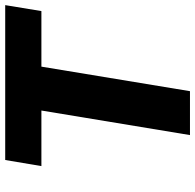

<svg xmlns="http://www.w3.org/2000/svg" viewBox="-26 -742 768 756"><g transform="rotate(-90 358.0 -364.0)"><path d="M82 -585 106 -727.5H715.8L692.4 -585H473.6L377 0H204.1L300.8 -585Z"/></g></svg>

Font: Inter 18pt ExtraBold
Style: Italic
Weight: 800
Italic angle: -9.3988°
Designer: Rasmus Andersson
Foundry: rsms
Version: Version 4.001;git-66647c0bb